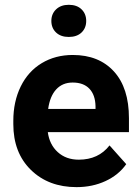

<svg xmlns="http://www.w3.org/2000/svg" viewBox="-20 -766 581 796"><path d="M297.4 9.8Q181.2 9.8 108.2 -61.5Q35.2 -132.8 35.2 -251.5V-265.1Q35.2 -344.7 65.9 -407.5Q96.7 -470.2 153.1 -504.2Q209.5 -538.1 281.7 -538.1Q390.1 -538.1 452.4 -469.7Q514.6 -401.4 514.6 -275.9V-218.3H178.2Q185.1 -166.5 219.5 -135.3Q253.9 -104 306.6 -104Q388.2 -104 434.1 -163.1L503.4 -85.4Q471.7 -40.5 417.5 -15.4Q363.3 9.8 297.4 9.8ZM281.2 -423.8Q239.3 -423.8 213.1 -395.5Q187 -367.2 179.7 -314.5H376V-325.7Q375 -372.6 350.6 -398.2Q326.2 -423.8 281.2 -423.8ZM265.1 -746.1Q298.8 -746.1 318.1 -727.3Q337.4 -708.5 337.4 -679.2Q337.4 -649.9 318.1 -631.3Q298.8 -612.8 265.1 -612.8Q231.9 -612.8 212.4 -631.3Q192.9 -649.9 192.9 -679.2Q192.9 -708.5 212.6 -727.3Q232.4 -746.1 265.1 -746.1Z"/></svg>

Font: SteelSelectRoboto
Style: Roboto-Bold
Weight: 700
Designer: Google
Version: Version 2.137; 2017